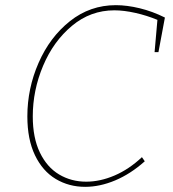

<svg xmlns="http://www.w3.org/2000/svg" viewBox="-20 -718 671 744"><path d="M619 -650 594 -516H579L590 -641Q549 -658 504.5 -668Q460 -678 423 -678Q331 -678 259 -618Q187 -558 147 -463Q107 -368 107 -267Q107 -184 134.5 -127Q162 -70 209 -42Q256 -14 314 -14Q368 -14 424 -38Q480 -62 530 -109L541 -93Q486 -44 426.5 -19Q367 6 310 6Q247 6 196 -24.5Q145 -55 115.5 -116.5Q86 -178 86 -267Q86 -375 129.5 -474.5Q173 -574 251 -636Q329 -698 429 -698Q472 -698 521.5 -686Q571 -674 619 -650Z"/></svg>

Font: Bitter Pro Thin
Style: Italic
Weight: 250
Italic angle: -9°
Designer: Sol Matas, and Bitter project Authors
Foundry: Sol Matas
Version: Version 1.010